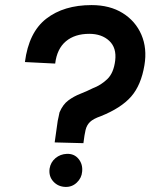

<svg xmlns="http://www.w3.org/2000/svg" viewBox="-20 -726 602 755"><path d="M195 -166 207 -251Q209 -259 210.5 -267Q212 -275 214 -284Q227 -315 248.5 -331Q270 -347 295.5 -357Q321 -367 345 -379Q377 -391 402 -415Q427 -439 433 -488Q439 -538 409.5 -565.5Q380 -593 331 -593Q274 -593 239 -563.5Q204 -534 197 -476L78 -482Q93 -599 162 -652.5Q231 -706 340 -706Q412 -706 462.5 -674.5Q513 -643 536 -589.5Q559 -536 548 -470Q535 -391 495.5 -346Q456 -301 376 -269Q347 -259 334 -246.5Q321 -234 316.5 -215Q312 -196 308 -163ZM237 9Q208 8 189.5 -12.5Q171 -33 175 -63Q179 -88 198 -104Q217 -120 243 -121Q272 -122 289 -101Q306 -80 303 -51Q301 -26 282 -8Q263 10 237 9Z"/></svg>

Font: Kulim Park
Style: Bold Italic
Weight: 700
Italic angle: -8°
Designer: Noponies / Dale Sattler
Foundry: Noponies
Version: Version 1.000; ttfautohint (v1.8.3)